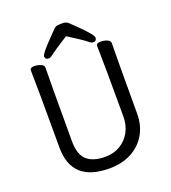

<svg xmlns="http://www.w3.org/2000/svg" viewBox="-162 -1017 1034 1160"><g transform="rotate(-20 355.0 -437.0)"><path d="M342.3 23.9Q100.1 23.9 100.1 -198.2Q100.1 -585.9 97.2 -694.8Q97.2 -712.9 124 -712.9Q146 -712.9 166 -704.8Q186 -696.8 186 -680.2Q184.1 -584 184.1 -210Q184.1 -122.1 224.6 -86.4Q265.1 -50.8 342.3 -50.8Q396 -50.8 438 -75.4Q480 -100.1 503.7 -143.6Q527.3 -187 527.3 -242.2Q527.3 -595.2 523.9 -696.8Q523.9 -714.8 551.3 -714.8Q573.2 -714.8 593.3 -707Q613.3 -699.2 613.3 -682.1Q611.3 -594.2 611.3 -230Q611.3 -153.8 577.1 -96.4Q543 -39.1 482.7 -7.6Q422.4 23.9 342.3 23.9ZM508.3 -726.1Q498 -726.1 479.5 -741.9Q460.9 -757.8 367.2 -816.9Q270 -754.9 252.7 -740.5Q235.4 -726.1 225.1 -726.1Q201.2 -726.1 201.2 -748Q201.2 -765.1 284.2 -849.1Q304.2 -870.1 316.2 -882.1Q328.1 -894 339.6 -896Q351.1 -897.9 374 -897.9Q397.9 -897.9 411.1 -885Q424.3 -872.1 444.3 -853Q532.2 -768.1 532.2 -749Q532.2 -726.1 508.3 -726.1Z"/></g></svg>

Font: LXGW WenKai GB Screen
Style: Regular
Weight: 400
Designer: LXGW / Fontworks Inc.
Foundry: LXGW / Fontworks Inc.
Version: Version 1.321;February 19, 2024;FontCreator 14.0.0.2901 64-b